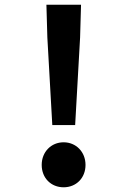

<svg xmlns="http://www.w3.org/2000/svg" viewBox="-20 -783 540 815"><path d="M202 -252H299L320 -624L324 -763H177L181 -624ZM250 12C303 12 343 -27 343 -83C343 -138 303 -179 250 -179C197 -179 157 -138 157 -83C157 -27 197 12 250 12Z"/></svg>

Font: Noto Sans Mono CJK JP Bold
Style: Regular
Weight: 700
Designer: Ryoko NISHIZUKA (kana & ideographs); Paul D. Hunt (Latin, Greek & Cyrillic); Wenlong ZHANG (bopomofo); Sandoll Communica
Foundry: Adobe Systems Incorporated
Version: Version 1.004;PS 1.004;hotconv 1.0.82;makeotf.lib2.5.63406